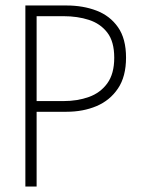

<svg xmlns="http://www.w3.org/2000/svg" viewBox="-20 -680 534 700"><path d="M72.5 -660H222.5Q283 -660 332 -641.2Q381 -622.5 410.2 -580.8Q439.5 -539 439.5 -470Q439.5 -401 410.2 -357.5Q381 -314 332 -293.2Q283 -272.5 222.5 -272.5H113.5V0H72.5ZM113.5 -311.5H211.5Q262.5 -311.5 304.2 -326.5Q346 -341.5 371.2 -376.2Q396.5 -411 396.5 -469.5Q396.5 -528.5 371.2 -561.2Q346 -594 304.2 -607.5Q262.5 -621 211.5 -621H113.5Z"/></svg>

Font: League Spartan Thin ExtraLight
Style: Regular
Weight: 250
Version: Version 2.002